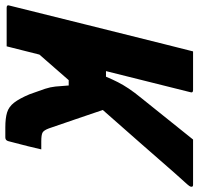

<svg xmlns="http://www.w3.org/2000/svg" viewBox="-38 -708 745 721"><g transform="rotate(90 334.5 -347.5)"><path d="M167 -700H312Q324 -700 320 -689Q300 -610 280.5 -531Q261 -452 241 -373H262Q273 -399 283 -418.5Q293 -438 307 -459Q321 -480 344 -508Q380 -552 421 -604Q462 -656 498 -700H668Q677 -700 675 -692Q675 -690 672 -685.5Q669 -681 658 -669Q647 -657 623 -630Q575 -575 515.5 -507Q456 -439 387 -361Q404 -310 421.5 -259.5Q439 -209 456 -159Q463 -140 471.5 -135Q480 -130 505 -130H535Q530 -107 523 -79.5Q516 -52 510.5 -31Q505 -10 504 -6Q501 5 490 5H452Q418 5 396.5 -1.5Q375 -8 359.5 -28Q344 -48 328 -86Q314 -124 307.5 -144Q301 -164 299 -183Q297 -202 295 -233H275Q252 -206 227.5 -178.5Q203 -151 179 -123Q171 -92 163.5 -61.5Q156 -31 148 0H3Q-9 0 -5 -11Q31 -157 67.5 -302.5Q104 -448 140 -593Q147 -620 153.5 -646.5Q160 -673 167 -700Z"/></g></svg>

Font: Recursive Sn Lnr St XBd
Style: Italic
Weight: 800
Italic angle: -15°
Version: Version 1.079;hotconv 1.0.112;makeotfexe 2.5.65598; ttfautoh